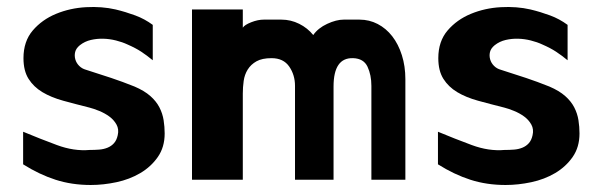

<svg xmlns="http://www.w3.org/2000/svg" viewBox="-20 -463 1700 548"><path d="M46 -87Q94 -67 142.5 -49Q191 -31 236 -35Q250 -35 263 -36Q276 -37 287 -41.5Q298 -46 305.5 -54.5Q313 -63 316 -77Q320 -94 312.5 -107.5Q305 -121 292 -130.5Q279 -140 263 -146.5Q247 -153 235 -156Q195 -166 160.5 -175.5Q126 -185 101 -200Q76 -215 61.5 -238Q47 -261 47 -297Q47 -345 73.5 -376Q100 -407 140 -423.5Q180 -440 225.5 -442.5Q271 -445 310 -436Q339 -429 366 -419Q393 -409 416 -392V-291Q399 -305 383 -315.5Q367 -326 344 -336Q329 -343 311 -347.5Q293 -352 275 -352.5Q257 -353 239.5 -349Q222 -345 208 -334Q197 -325 194.5 -314.5Q192 -304 195 -293.5Q198 -283 206 -275Q214 -267 225 -264Q266 -251 297.5 -240.5Q329 -230 364 -216Q392 -204 409 -189Q426 -174 435 -156.5Q444 -139 447 -120Q450 -101 450 -82Q450 -43 430.5 -15Q411 13 380.5 31Q350 49 312.5 57Q275 65 239 65Q185 65 138.5 50Q92 35 46 6Z M1040 -218Q1040 -249 1029 -272.5Q1018 -296 988 -297Q932 -299 932 -216V50H822V-218Q822 -249 805.5 -273Q789 -297 755 -297Q728 -297 712 -288Q696 -279 687 -264.5Q678 -250 675.5 -232Q673 -214 673 -196V50H528V-436H673V-384Q678 -392 697 -399.5Q716 -407 733 -407H783Q810 -407 834 -395Q858 -383 874 -363Q888 -383 914 -395Q940 -407 961 -407H1006Q1034 -407 1058 -394.5Q1082 -382 1099.5 -359.5Q1117 -337 1127 -305.5Q1137 -274 1137 -237V50H1040Z M1230 -87Q1278 -67 1326.5 -49Q1375 -31 1420 -35Q1434 -35 1447 -36Q1460 -37 1471 -41.5Q1482 -46 1489.5 -54.5Q1497 -63 1500 -77Q1504 -94 1496.5 -107.5Q1489 -121 1476 -130.5Q1463 -140 1447 -146.5Q1431 -153 1419 -156Q1379 -166 1344.5 -175.5Q1310 -185 1285 -200Q1260 -215 1245.5 -238Q1231 -261 1231 -297Q1231 -345 1257.5 -376Q1284 -407 1324 -423.5Q1364 -440 1409.5 -442.5Q1455 -445 1494 -436Q1523 -429 1550 -419Q1577 -409 1600 -392V-291Q1583 -305 1567 -315.5Q1551 -326 1528 -336Q1513 -343 1495 -347.5Q1477 -352 1459 -352.5Q1441 -353 1423.5 -349Q1406 -345 1392 -334Q1381 -325 1378.5 -314.5Q1376 -304 1379 -293.5Q1382 -283 1390 -275Q1398 -267 1409 -264Q1450 -251 1481.5 -240.5Q1513 -230 1548 -216Q1576 -204 1593 -189Q1610 -174 1619 -156.5Q1628 -139 1631 -120Q1634 -101 1634 -82Q1634 -43 1614.5 -15Q1595 13 1564.5 31Q1534 49 1496.5 57Q1459 65 1423 65Q1369 65 1322.5 50Q1276 35 1230 6Z"/></svg>

Font: BM HANNA Pro
Style: Regular
Weight: 400
Designer: Woowa Brothers : Cheoljun Lim; Soyoung Lee; & Sandoll : Jooyeon Kang;
Foundry: Sandoll Communications Inc.
Version: Version 1.000;PS 1;hotconv 16.6.51;makeotf.lib2.5.65220